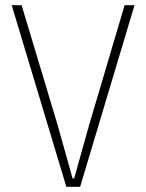

<svg xmlns="http://www.w3.org/2000/svg" viewBox="-20 -718 562 738"><path d="M235 0 25 -698H63L201 -239L259 -32H265L323 -239L459 -698H497L288 0Z"/></svg>

Font: IBM Plex Sans Cond ExtLt
Style: Regular
Weight: 200
Width: 3
Designer: Mike Abbink, Paul van der Laan, Pieter van Rosmalen
Foundry: Bold Monday
Version: Version 1.3